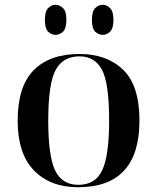

<svg xmlns="http://www.w3.org/2000/svg" viewBox="-20 -774 659 804"><path d="M307 10Q564 10 564 -269Q564 -416 495.5 -482Q427 -548 313 -548Q188 -548 121 -480Q54 -412 54 -269Q54 -130 122.5 -60Q191 10 307 10ZM308 0Q240 0 211 -60Q182 -120 182 -269Q182 -422 212.5 -480Q243 -538 313 -538Q377 -538 407 -482Q437 -426 437 -269Q437 -124 408.5 -62Q380 0 308 0ZM411 -628Q426 -628 440.5 -641Q455 -654 455 -691Q455 -727 440.5 -740.5Q426 -754 411 -754Q393 -754 379 -740.5Q365 -727 365 -691Q365 -654 379 -641Q393 -628 411 -628ZM212 -628Q229 -628 243.5 -641Q258 -654 258 -691Q258 -727 243.5 -740.5Q229 -754 212 -754Q196 -754 182 -740.5Q168 -727 168 -691Q168 -654 182 -641Q196 -628 212 -628Z"/></svg>

Font: Noto Serif Display Semi
Style: Regular
Weight: 600
Designer: Monotype Design Team
Foundry: Monotype Imaging Inc.
Version: Version 1.900